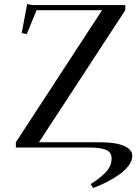

<svg xmlns="http://www.w3.org/2000/svg" viewBox="-20 -727 692 946"><path d="M58.1 0V-25.9L482.9 -676.8H160.2L111.8 -559.1L86.9 -564L113.8 -707L139.2 -702.1H597.2V-676.8L171.9 -25.9H473.1Q519 -25.9 553.2 -19.5Q587.4 -13.2 609.6 2.2Q631.8 17.6 631.8 41Q631.8 64.5 614.3 88.4Q596.7 112.3 567.6 132.8Q538.6 153.3 506.1 169.9Q473.6 186.5 439 199.2L426.8 180.2Q448.7 166 463.6 154.8Q478.5 143.6 495.6 127.2Q512.7 110.8 521.2 92.5Q529.8 74.2 529.8 54.2Q529.8 37.1 521.2 25.6Q512.7 14.2 496.1 9Q479.5 3.9 462.2 2Q444.8 0 419.9 0Z"/></svg>

Font: Dehuti Alt
Style: Bold
Weight: 700
Version: Version 1.2